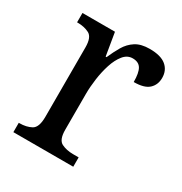

<svg xmlns="http://www.w3.org/2000/svg" viewBox="-134 -646 708 747"><g transform="rotate(30 219.5 -273.0)"><path d="M29 0V-42H32Q63 -42 85 -54Q107 -66 107 -114V-426Q107 -471 85 -482.5Q63 -494 33 -494H30V-536H176L193 -434H197Q210 -464 225 -489.5Q240 -515 264 -530.5Q288 -546 327 -546Q377 -546 401 -526Q425 -506 425 -472Q425 -441 404.5 -422Q384 -403 337 -403Q337 -444 326 -462.5Q315 -481 288 -481Q264 -481 247 -460Q230 -439 219.5 -406.5Q209 -374 204 -337.5Q199 -301 199 -270V-109Q199 -64 221 -53Q243 -42 273 -42H298V0Z"/></g></svg>

Font: Noto Serif Myanmar SemiCondensed
Style: Regular
Weight: 400
Width: 4
Designer: Ben Mitchell and the Monotype Design Team
Foundry: Monotype Imaging Inc.
Version: Version 2.106; ttfautohint (v1.8.4.7-5d5b)